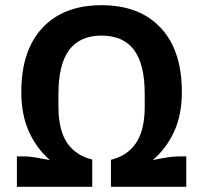

<svg xmlns="http://www.w3.org/2000/svg" viewBox="-20 -719 784 739"><path d="M45 0V-117H75Q91 -117 113.5 -113.5Q136 -110 172 -103Q122 -146 92 -211Q62 -276 62 -365Q62 -525 143.5 -612Q225 -699 371 -699Q517 -699 598.5 -612Q680 -525 680 -365Q680 -276 649.5 -211Q619 -146 568 -103Q602 -110 625.5 -113.5Q649 -117 667 -117H697V0H407V-104Q470 -119 503.5 -168.5Q537 -218 537 -308V-358Q537 -472 495.5 -527Q454 -582 371 -582Q288 -582 246.5 -527Q205 -472 205 -358V-308Q205 -218 238.5 -169Q272 -120 335 -105V0Z"/></svg>

Font: Archivo SemiCondensed
Style: Bold
Weight: 680
Width: 4
Designer: Hector Gatti
Foundry: Omnibus-Type
Version: Version 2.001; ttfautohint (v1.8.3)